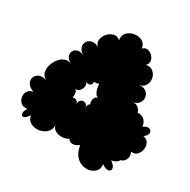

<svg xmlns="http://www.w3.org/2000/svg" viewBox="-132 -856 999 1008"><g transform="rotate(20 367.5 -351.5)"><path d="M382 -83Q356 -70 338.5 -75.5Q321 -81 318 -95Q299 -87 277 -90Q255 -93 239 -106Q223 -119 223 -142Q223 -118 209 -104Q195 -90 174.5 -85Q154 -80 133.5 -85Q113 -90 99 -104Q85 -118 85 -142Q66 -121 53 -120Q40 -119 39 -132.5Q38 -146 56 -167Q32 -167 20 -181.5Q8 -196 8 -214.5Q8 -233 20 -247.5Q32 -262 56 -262Q30 -276 23 -294.5Q16 -313 24 -329Q32 -345 51.5 -350.5Q71 -356 97 -342Q78 -357 76.5 -378Q75 -399 85.5 -420.5Q96 -442 113.5 -457.5Q131 -473 152 -476.5Q173 -480 192 -466Q170 -482 166.5 -500Q163 -518 172.5 -530.5Q182 -543 200.5 -544Q219 -545 240 -529Q217 -546 214 -565.5Q211 -585 221.5 -598.5Q232 -612 251.5 -614Q271 -616 293 -599Q279 -617 285.5 -637.5Q292 -658 310 -672Q328 -686 349 -687.5Q370 -689 385 -670Q385 -699 404.5 -713Q424 -727 449 -727Q474 -727 493.5 -713Q513 -699 513 -670Q529 -681 544 -675Q559 -669 569 -654.5Q579 -640 578.5 -624Q578 -608 562 -597Q589 -597 603 -580Q617 -563 617 -541Q617 -519 603 -502Q589 -485 562 -485Q589 -485 603 -470.5Q617 -456 617 -437Q617 -418 603 -403.5Q589 -389 562 -389Q583 -389 594.5 -375.5Q606 -362 607 -345Q626 -346 641.5 -330.5Q657 -315 656 -285Q679 -297 692.5 -289.5Q706 -282 703.5 -267Q701 -252 677 -241Q699 -234 705 -215.5Q711 -197 704.5 -177.5Q698 -158 682.5 -146.5Q667 -135 645 -142Q651 -114 638.5 -98Q626 -82 608 -81Q603 -74 591.5 -68.5Q580 -63 562 -63Q584 -41 583 -25.5Q582 -10 566.5 -9Q551 -8 529 -30Q529 -6 514 7.5Q499 21 477 23.5Q455 26 432.5 15.5Q410 5 395.5 -19Q381 -43 382 -83ZM290 -274Q290 -295 303 -302Q316 -309 328.5 -302Q341 -295 341 -274Q341 -286 346 -293Q351 -300 358 -302Q354 -317 361.5 -333Q369 -349 389 -349Q378 -349 372 -360.5Q366 -372 364.5 -388.5Q363 -405 366 -420Q350 -415 335 -421Q338 -407 325 -400.5Q312 -394 293 -408Q303 -401 302 -389Q301 -377 293.5 -366.5Q286 -356 275 -351.5Q264 -347 253 -354Q265 -346 264.5 -331.5Q264 -317 259 -303Q269 -307 279.5 -300Q290 -293 290 -274Z"/></g></svg>

Font: Rubik Bubbles
Style: Regular
Weight: 400
Designer: Hubert and Fischer, NaN
Foundry: Hubert and Fischer, NaN
Version: Version 2.200